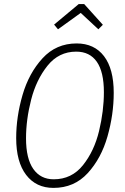

<svg xmlns="http://www.w3.org/2000/svg" viewBox="-20 -906 612 937"><path d="M535 -453Q535 -347 504.5 -240Q474 -133 408 -61Q342 11 241 11Q156 11 107.5 -52.5Q59 -116 59 -232Q59 -336 90 -442.5Q121 -549 187.5 -621.5Q254 -694 354 -694Q440 -694 487.5 -632Q535 -570 535 -453ZM107 -231Q107 -132 142.5 -81.5Q178 -31 242 -31Q330 -31 385 -100Q440 -169 463.5 -267Q487 -365 487 -456Q487 -555 452.5 -604.5Q418 -654 352 -654Q267 -654 212 -585.5Q157 -517 132 -419.5Q107 -322 107 -231ZM263 -763 244 -786 364 -886H391L482 -785L460 -763L374 -843Z"/></svg>

Font: Fira Sans Extra Condensed ExtraLight
Style: Italic
Weight: 275
Width: 3
Italic angle: -8°
Designer: Carrois Corporate & Edenspiekermann AG
Foundry: Carrois Corporate GbR & Edenspiekermann AG
Version: Version 4.203